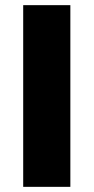

<svg xmlns="http://www.w3.org/2000/svg" viewBox="-20 -725 364 745"><path d="M70 0V-705H253V0Z"/></svg>

Font: Nunito Sans 7pt SemiCondensed Black
Style: Regular
Weight: 900
Width: 4
Designer: Vernon Adams
Foundry: Vernon Adams
Version: Version 3.101;gftools[0.9.27]